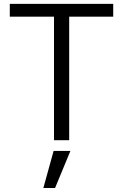

<svg xmlns="http://www.w3.org/2000/svg" viewBox="-20 -720 632 986"><path d="M257.3 0V-634.5H30.3V-700H561.4V-634.5H335.3V0ZM202.6 245.6 255.3 55H341.6L262.7 245.6Z"/></svg>

Font: Envelope Sans Variable
Style: Regular
Weight: 500
Designer: Andreas Rasmussen / Norman Anderson
Foundry: mail.de GmbH
Version: Version 1.150